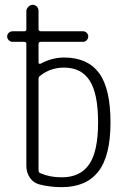

<svg xmlns="http://www.w3.org/2000/svg" viewBox="-20 -770 540 800"><path d="M140.6 -441.4V-59.6Q140.6 -50.8 149.4 -47.9Q187.5 -31.2 237.3 -31.2Q314.5 -31.2 351.6 -85.4Q388.7 -139.6 388.7 -259.8Q388.7 -378.9 354 -433.6Q319.3 -488.3 247.1 -488.3Q190.4 -488.3 148.4 -455.1Q140.6 -450.2 140.6 -441.4ZM32.2 -595.7Q23.4 -595.7 16.6 -602.5Q9.8 -609.4 9.8 -618.2Q9.8 -627 16.6 -633.3Q23.4 -639.6 32.2 -639.6H81.1Q89.8 -639.6 89.8 -648.4V-723.6Q89.8 -733.4 98.1 -741.7Q106.4 -750 116.2 -750Q126 -750 133.3 -742.7Q140.6 -735.4 140.6 -723.6V-648.4Q140.6 -640.6 150.4 -639.6H326.2Q335 -639.6 341.3 -633.3Q347.7 -627 347.7 -618.2Q347.7 -609.4 341.3 -602.5Q335 -595.7 326.2 -595.7H150.4Q141.6 -595.7 140.6 -587.9V-508.8Q140.6 -505.9 144 -504.4Q147.5 -502.9 149.4 -504.9Q197.3 -530.3 247.1 -530.3Q344.7 -530.3 392.6 -465.8Q440.4 -401.4 440.4 -259.8Q440.4 -120.1 389.6 -55.2Q338.9 9.8 237.3 9.8Q186.5 9.8 142.6 -2Q118.2 -8.8 104 -30.3Q89.8 -51.8 89.8 -79.1V-587.9Q89.8 -595.7 81.1 -595.7Z"/></svg>

Font: Rounded-X Mgen+ 1mn light
Style: Regular
Weight: 200
Designer: [Source Han Sans]
Ryoko NISHIZUKA  (kana & ideographs); Paul D. Hunt (Latin, Greek & Cyrillic); Wenlong ZHANG  (bopomofo
Version: Version 1.059.20150602